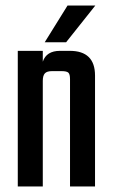

<svg xmlns="http://www.w3.org/2000/svg" viewBox="-20 -671 405 691"><path d="M196 -488H231Q322 -488 322 -399V0H232V-386Q232 -404 226 -409.5Q220 -415 202 -415H167Q149 -415 141.5 -407Q134 -399 134 -380V0H44V-488H134V-449Q147 -488 196 -488ZM323 -651 218 -519H141L223 -651Z"/></svg>

Font: Teko Regular
Style: Regular
Weight: 400
Designer: Manushi Parikh, Jonny Pinhorn
Foundry: Indian Type Foundry
Version: Version 1.105;PS 1.0;hotconv 1.0.78;makeotf.lib2.5.61930; tt